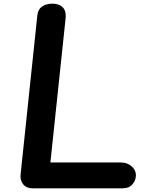

<svg xmlns="http://www.w3.org/2000/svg" viewBox="-20 -1024 836 1044"><path d="M158.5 0Q123.5 0 106 -21.8Q88.5 -43.5 92 -75.5L183 -940.5Q186.5 -973.5 209 -988.8Q231.5 -1004 265 -1004Q284.5 -1004 302.2 -997Q320 -990 330 -972.2Q340 -954.5 336.5 -922L254 -140.5H637Q672 -140.5 695.5 -119.8Q719 -99 719 -71.5Q719 -43.5 700.2 -21.8Q681.5 0 647.5 0Z"/></svg>

Font: Edu NSW ACT Hand Pre
Style: Regular
Weight: 400
Designer: Tina and Corey Anderson, Eben Sorkin, Mirko Velimirovic
Foundry: Sorkin Type Co.
Version: Version 2.000